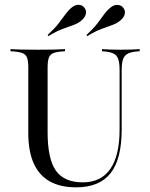

<svg xmlns="http://www.w3.org/2000/svg" viewBox="-20 -778 632 809"><path d="M300.8 11.3Q233.9 11.3 189.1 -14.1Q144.4 -39.5 121.8 -90.3Q99.2 -141.1 99.2 -216.9V-492.7Q99.2 -521 94 -535.1Q88.7 -549.2 73 -554.8Q57.3 -560.5 24.2 -562.1V-571Q56.5 -568.5 139.5 -568.5Q221 -568.5 254 -571V-562.1Q221.8 -560.5 206.5 -554.8Q191.1 -549.2 185.9 -535.1Q180.6 -521 180.6 -492.7V-221Q180.6 -108.9 215.3 -59.3Q250 -9.7 329 -9.7Q405.6 -9.7 444.8 -66.1Q483.9 -122.6 483.9 -232.3V-482.3Q483.9 -513.7 477.8 -530.2Q471.8 -546.8 455.6 -553.6Q439.5 -560.5 409.7 -562.1V-571Q420.2 -570.2 439.9 -569.4Q459.7 -568.5 487.1 -568.5Q516.1 -568.5 537.1 -569.4Q558.1 -570.2 568.5 -571V-562.1Q537.1 -560.5 521 -553.2Q504.8 -546 498.8 -529.4Q492.7 -512.9 492.7 -481.5V-232.3Q492.7 -108.1 446 -48.4Q399.2 11.3 300.8 11.3ZM347.6 -625.8 344.4 -630.6Q373.4 -657.3 389.5 -678.2Q405.6 -699.2 417.3 -715.7Q429 -732.3 444.4 -745.2Q460.5 -758.9 476.6 -757.3Q492.7 -755.6 500 -744.4Q508.9 -733.1 505.6 -718.5Q502.4 -704 486.3 -691.1Q471.8 -679 452 -672.2Q432.3 -665.3 406.5 -655.6Q380.6 -646 347.6 -625.8ZM183.9 -625.8 180.6 -630.6Q209.7 -657.3 226.6 -679Q243.5 -700.8 255.6 -717.7Q267.7 -734.7 280.6 -745.2Q296.8 -758.9 312.5 -757.7Q328.2 -756.5 336.3 -744.4Q345.2 -733.1 341.5 -718.5Q337.9 -704 322.6 -691.1Q308.1 -679 288.3 -672.2Q268.5 -665.3 242.7 -655.6Q216.9 -646 183.9 -625.8Z"/></svg>

Font: Playfair 144pt
Style: Regular
Weight: 400
Designer: Claus Eggers Sørensen
Foundry: Claus Eggers Sørensen
Version: Version 2.001;gftools[0.9.30]